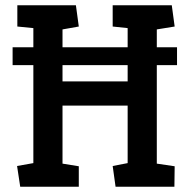

<svg xmlns="http://www.w3.org/2000/svg" viewBox="-20 -711 727 731"><path d="M28 -463V-531H654V-463ZM57 0 45 -79 107 -90V-604L46 -610V-691H269L280 -610L218 -599V-401H466V-604L409 -610V-691H634L645 -610L577 -599V-88L645 -78L644 0H420L409 -79L466 -90V-309H218V-88L280 -78V0Z"/></svg>

Font: Kreon Light Medium
Style: Regular
Weight: 500
Version: Version 2.002